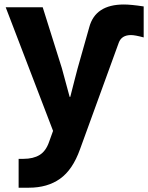

<svg xmlns="http://www.w3.org/2000/svg" viewBox="-20 -621 672 871"><path d="M5.9 -587.9H173.8L260.7 -311.5Q293.9 -189.5 295.9 -181.6H298.8Q305.7 -210 318.4 -258.3Q331.1 -306.6 332 -310.5L384.8 -497.1Q412.1 -600.6 542 -600.6Q574.2 -600.6 631.8 -591.8V-451.2Q592.8 -461.9 574.2 -461.9Q531.2 -461.9 518.6 -426.8L342.8 56.6Q309.6 149.4 252.4 189.9Q195.3 230.5 111.3 230.5H64.5V99.6H85.9Q130.9 99.6 159.7 82Q188.5 64.5 203.1 21.5L220.7 -27.3Z"/></svg>

Font: Gothic A1 Black
Style: Regular
Weight: 900
Version: Version 2.50